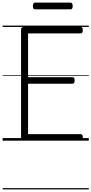

<svg xmlns="http://www.w3.org/2000/svg" viewBox="-20 -1082 703 1477"><path d="M169 0Q155 0 148.5 -5.5Q142 -11 142 -23V-856Q142 -866 149 -870.5Q156 -875 170 -875H600Q608 -875 612.5 -869.5Q617 -864 617 -850Q617 -836 612.5 -830.5Q608 -825 600 -825H196V-488H538Q546 -488 550 -482.5Q554 -477 554 -463Q554 -449 550 -443.5Q546 -438 538 -438H196V-50H600Q608 -50 612.5 -44.5Q617 -39 617 -25Q617 -11 612.5 -5.5Q608 0 600 0ZM252 -1010Q241 -1010 237 -1016.5Q233 -1023 233 -1035Q233 -1048 237 -1055Q241 -1062 252 -1062H520Q531 -1062 535 -1055Q539 -1048 539 -1035Q539 -1023 535 -1016.5Q531 -1010 520 -1010ZM0 365H663V375H0ZM0 -20H663V0H0ZM0 -505H663V-500H0ZM0 -885H663V-875H0Z"/></svg>

Font: Playwrite IT Moderna Guides
Style: Regular
Weight: 400
Designer: Veronika Burian, José Scaglione
Foundry: TypeTogether
Version: Version 1.003